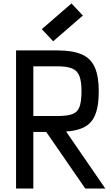

<svg xmlns="http://www.w3.org/2000/svg" viewBox="-20 -1092 640 1112"><path d="M73 0V-800H312Q401 -800 453.5 -777Q506 -754 529 -702Q552 -650 552 -564Q552 -473 529 -421.5Q506 -370 453.5 -349Q401 -328 312 -328H101V-420H312Q367 -420 397.5 -430.5Q428 -441 440 -472Q452 -503 452 -564Q452 -620 440 -651.5Q428 -683 397.5 -695.5Q367 -708 312 -708H173V0ZM474 0 202 -394H319L590 0ZM288 -853 222 -923 394 -1072 460 -1002Z"/></svg>

Font: Victor Mono
Style: Bold
Weight: 700
Monospace: yes
Designer: Rune Bjørnerås
Version: Version 1.561;gftools[0.9.30]